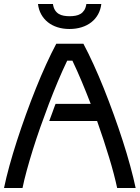

<svg xmlns="http://www.w3.org/2000/svg" viewBox="-20 -933 693 953"><path d="M561.5 0Q554.7 -31.7 544.7 -70.1Q534.7 -108.4 521.7 -150.9Q508.8 -193.4 493.7 -239.5Q478.5 -285.6 461.9 -332.5H224.6Q225.1 -334.5 227.5 -341.1Q230 -347.7 233.4 -356.7Q236.8 -365.7 240.5 -376Q244.1 -386.2 247.3 -395Q250.5 -403.8 252.9 -410.2Q255.4 -416.5 255.9 -417.5H430.2Q408.2 -474.6 385.5 -528.8Q362.8 -583 339.4 -631.8H313.5Q290 -583 266.8 -527.8Q243.7 -472.7 221.9 -415.5Q200.2 -358.4 179.9 -300.8Q159.7 -243.2 142.8 -189.2Q126 -135.3 112.8 -86.9Q99.6 -38.6 91.8 0H0Q10.3 -50.3 26.9 -110.4Q43.5 -170.4 64.2 -234.6Q85 -298.8 108.9 -365Q132.8 -431.2 158 -493.9Q183.1 -556.6 209 -613.3Q234.9 -669.9 259.3 -715.8H394Q418.5 -669.9 444.3 -613.3Q470.2 -556.6 495.4 -493.9Q520.5 -431.2 544.4 -365Q568.4 -298.8 589.1 -234.6Q609.9 -170.4 626.2 -110.4Q642.6 -50.3 653.3 0ZM325.7 -852.5Q340.8 -852.5 354.7 -855Q368.7 -857.4 379.6 -864Q390.6 -870.6 398.2 -882.3Q405.8 -894 408.7 -913.1H482.9Q479.5 -884.8 466.8 -861.8Q454.1 -838.9 433.6 -822.8Q413.1 -806.6 385.5 -797.9Q357.9 -789.1 324.7 -789.1Q292 -789.1 264.9 -797.9Q237.8 -806.6 217.5 -822.8Q197.3 -838.9 184.6 -861.8Q171.9 -884.8 168.5 -913.1H242.7Q245.6 -894 253.2 -882.3Q260.7 -870.6 271.7 -864Q282.7 -857.4 296.4 -855Q310.1 -852.5 325.7 -852.5Z"/></svg>

Font: Arian AMU
Style: Regular
Weight: 400
Designer: Ruben Hakobyan (Tarumian)
Foundry: Ruben Hakobyan (Tarumian)
Version: Version 4.003